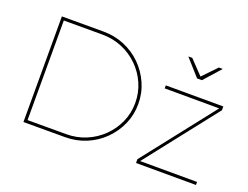

<svg xmlns="http://www.w3.org/2000/svg" viewBox="-111 -963 1544 1194"><g transform="rotate(20 660.5 -366.5)"><path d="M403 -699Q477 -699 542 -672Q607 -645 656 -596.5Q705 -548 733 -484.5Q761 -421 761 -349Q761 -277 733 -214Q705 -151 656 -102.5Q607 -54 542 -27Q477 0 403 0H128V-699ZM403 -20Q473 -20 534 -45.5Q595 -71 641.5 -116.5Q688 -162 714.5 -221.5Q741 -281 741 -349Q741 -417 714.5 -477Q688 -537 641.5 -582.5Q595 -628 534 -653.5Q473 -679 403 -679H148V-20ZM882 -517 1263 -516V-491L893 -20L1270 -19V1L873 0V-25L1243 -496L882 -497ZM1082 -624H1050L952 -734H978L1072 -636H1060L1154 -734H1180Z"/></g></svg>

Font: Alexandria Thin
Style: Regular
Weight: 250
Designer: Mohamed Gaber
Foundry: Kief Type Foundry
Version: Version 5.100